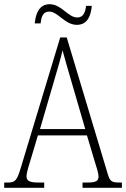

<svg xmlns="http://www.w3.org/2000/svg" viewBox="-22 -892 599 912"><path d="M343 -774C396 -774 410 -821 414 -864H387C383 -835 375 -809 345 -809C301 -809 270 -872 214 -872C161 -872 147 -822 143 -781H171C174 -810 181 -837 212 -837C253 -837 286 -774 343 -774ZM-2 0H188V-25H159C115 -25 104 -35 104 -55C104 -72 117 -113 124 -135L158 -249H391L428 -125C435 -103 446 -69 446 -55C446 -34 437 -25 394 -25H370V0H557V-25H546C509 -25 500 -30 490 -65L295 -714H264L78 -99C59 -35 51 -25 15 -25H-2ZM168 -279 234 -505C249 -559 268 -618 275 -653C285 -616 301 -560 321 -492L383 -279Z"/></svg>

Font: Noto Serif Devanagari Condensed ExtraLight
Style: Regular
Weight: 200
Width: 3
Designer: Universal Thirst, Indian Type Foundry and the Monotype Design Team
Foundry: Monotype Imaging Inc.
Version: Version 2.004